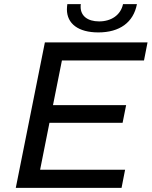

<svg xmlns="http://www.w3.org/2000/svg" viewBox="-20 -904 730 924"><path d="M453 -748C556 -748 622 -796 639 -884H572C561 -832 516 -801 457 -801C401 -801 368 -828 368 -871C368 -875 368 -880 369 -884H304C303 -875 302 -867 302 -859C302 -790 357 -748 453 -748ZM673 -613 690 -700H196L56 0H565L582 -87H173L218 -313H570L587 -398H235L278 -613Z"/></svg>

Font: AWKNG-Font Medium
Style: Italic
Weight: 500
Italic angle: -11.3°
Designer: Awakening Church
Foundry: Awakening Church
Version: Version 1.700;PS 001.700;hotconv 1.0.88;makeotf.lib2.5.64775